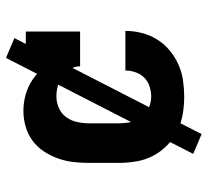

<svg xmlns="http://www.w3.org/2000/svg" viewBox="-46 -580 692 640"><g transform="rotate(-90 300.0 -260.0)"><path d="M298 8Q268 8 239 3Q210 -2 183.5 -15Q157 -28 135.5 -49Q114 -70 100.5 -96Q87 -122 82 -151.5Q77 -181 77 -210V-310Q77 -336 80 -362Q83 -388 92 -413Q101 -438 115.5 -460Q130 -482 151 -497.5Q172 -513 198 -520.5Q224 -528 250 -528Q271 -528 292.5 -523.5Q314 -519 333.5 -509.5Q353 -500 369.5 -486Q386 -472 399 -455V-520H515V-339H399Q399 -357 389.5 -372.5Q380 -388 366 -398Q352 -408 334.5 -413Q317 -418 299 -418Q279 -418 260.5 -410Q242 -402 230 -386Q218 -370 213.5 -350Q209 -330 209 -310V-210Q209 -190 213 -170.5Q217 -151 229 -135Q241 -119 259.5 -110.5Q278 -102 298 -102Q315 -102 332 -107.5Q349 -113 361 -125Q373 -137 379 -154Q385 -171 385 -188H517Q517 -160 510 -133Q503 -106 488.5 -82.5Q474 -59 452.5 -41Q431 -23 405.5 -11.5Q380 0 352.5 4Q325 8 298 8ZM173 66 107 38 427 -586 493 -558Z"/></g></svg>

Font: Iosevka Etoile Extrabold
Style: Regular
Weight: 800
Designer: Belleve Invis
Foundry: Belleve Invis
Version: Version 22.1.2; ttfautohint (v1.8.4)